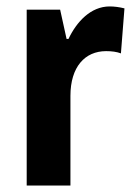

<svg xmlns="http://www.w3.org/2000/svg" viewBox="-20 -577 419 597"><path d="M321 -557C262 -557 218 -509 193 -456H187L167 -547H63V0H199V-279C199 -369 244 -418 310 -418C327 -418 343 -416 356 -411L367 -551C351 -555 335 -557 321 -557Z"/></svg>

Font: Noto Sans Devanagari UI Condensed
Style: Bold
Weight: 700
Width: 3
Designer: Jelle Bosma - Monotype Design Team
Foundry: Monotype Imaging Inc.
Version: Version 2.004